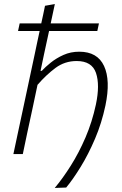

<svg xmlns="http://www.w3.org/2000/svg" viewBox="-20 -760 600 947"><path d="M250 167Q289.5 120 329.2 57Q369 -6 401.8 -82.2Q434.5 -158.5 453 -244.5Q473.5 -341 453.5 -400Q433.5 -459 358 -459Q299.5 -459 253.5 -424.8Q207.5 -390.5 165 -341.5L139 -218.5Q126 -159 115 -107.5Q104 -56 92.5 0H46Q58 -56 69 -108Q80 -160 93 -220L151.5 -494Q157.5 -523 163.5 -551.2Q169.5 -579.5 175.5 -607H69L77 -644.5H183.5Q188.5 -666.5 193 -688.2Q197.5 -710 202 -731.5L250.5 -740Q240 -691.5 230 -644.5H468L460 -607H222Q210.5 -552.5 197.5 -494L180 -410.5H186Q203 -429 230.2 -451Q257.5 -473 293 -489Q328.5 -505 371 -505Q460.5 -505 493.2 -434.5Q526 -364 500 -239.5Q481.5 -152.5 448.8 -75.8Q416 1 378.2 62.5Q340.5 124 306.5 165Z"/></svg>

Font: Commissioner ExtraLight
Style: Italic
Weight: 200
Italic angle: -12°
Designer: Kostas Bartsokas
Foundry: Kostas Bartsokas
Version: Version 1.000; ttfautohint (v1.8.3)